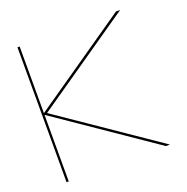

<svg xmlns="http://www.w3.org/2000/svg" viewBox="-122 -789 880 903"><g transform="rotate(-20 318.0 -337.5)"><path d="M60 0H71V-333L557 0H577.5L85 -337L574 -675H553L71 -341.5V-675H60Z"/></g></svg>

Font: Anybody Expanded Thin
Style: Regular
Weight: 250
Width: 7
Version: Version 1.113;gftools[0.9.25]